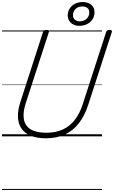

<svg xmlns="http://www.w3.org/2000/svg" viewBox="-20 -1330 1112 1873"><path d="M428 19Q339 19 279.5 -6Q220 -31 189 -77Q158 -123 155 -187Q152 -251 177 -329L400 -1019Q404 -1029 410.5 -1033.5Q417 -1038 433 -1038Q447 -1038 453.5 -1033.5Q460 -1029 457 -1018L231 -323Q202 -234 212.5 -169Q223 -104 277.5 -69.5Q332 -35 432 -35Q522 -35 591 -66Q660 -97 709 -159.5Q758 -222 788 -316L1016 -1019Q1019 -1029 1025.5 -1033.5Q1032 -1038 1048 -1038Q1077 -1038 1071 -1018L842 -312Q807 -202 749.5 -128Q692 -54 612 -17.5Q532 19 428 19ZM753 -1078Q723 -1078 697.5 -1090Q672 -1102 656.5 -1125Q641 -1148 641 -1180Q641 -1217 659.5 -1246.5Q678 -1276 710.5 -1293Q743 -1310 788 -1310Q819 -1310 845 -1298.5Q871 -1287 886.5 -1265Q902 -1243 902 -1210Q902 -1172 883 -1142.5Q864 -1113 831 -1095.5Q798 -1078 753 -1078ZM755 -1122Q800 -1122 825.5 -1147Q851 -1172 851 -1209Q851 -1239 831.5 -1253Q812 -1267 786 -1267Q741 -1267 716.5 -1242Q692 -1217 692 -1181Q692 -1152 711.5 -1137Q731 -1122 755 -1122ZM0 513H975V523H0ZM0 -20H975V0H0ZM0 -505H975V-500H0ZM0 -1033H975V-1023H0Z"/></svg>

Font: Playwrite IN Guides
Style: Regular
Weight: 400
Designer: Veronika Burian, José Scaglione
Foundry: TypeTogether
Version: Version 1.003